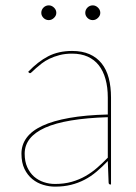

<svg xmlns="http://www.w3.org/2000/svg" viewBox="-20 -688 509 716"><path d="M392 0Q385 0 385 -8L382 -87.5Q361 -65.5 340 -47.8Q319 -30 295.5 -17.8Q272 -5.5 245 1.2Q218 8 185 8Q163 8 140.8 1.2Q118.5 -5.5 100.5 -20.2Q82.5 -35 71.2 -58.2Q60 -81.5 60 -115Q60 -148 79.2 -174.2Q98.5 -200.5 138.2 -219Q178 -237.5 238.5 -248.2Q299 -259 382 -261V-324Q382 -362.5 373.5 -393Q365 -423.5 348.5 -444.5Q332 -465.5 307 -476.8Q282 -488 249 -488Q223 -488 202 -482.5Q181 -477 164.5 -469Q148 -461 135.8 -451.5Q123.5 -442 114.5 -434Q105.5 -426 100 -420.5Q94.5 -415 92 -415Q90 -415 87 -418L85 -420Q121 -458 159.5 -478Q198 -498 249 -498Q286.5 -498 313.8 -486Q341 -474 359 -451.5Q377 -429 385.5 -396.8Q394 -364.5 394 -324V0ZM185 -2Q219.5 -2 247.5 -10Q275.5 -18 299 -31.5Q322.5 -45 342.8 -62.8Q363 -80.5 382 -100V-251Q224.5 -246 148.2 -211.8Q72 -177.5 72 -115Q72 -85.5 81.8 -64.2Q91.5 -43 107.2 -29.2Q123 -15.5 143.2 -8.8Q163.5 -2 185 -2ZM190 -640Q190 -629.5 181.2 -621.2Q172.5 -613 162 -613Q150.5 -613 142.2 -621.2Q134 -629.5 134 -640Q134 -651.5 142.2 -659.8Q150.5 -668 162 -668Q172.5 -668 181.2 -659.8Q190 -651.5 190 -640ZM354 -640Q354 -629.5 345.2 -621.2Q336.5 -613 326 -613Q314.5 -613 306.2 -621.2Q298 -629.5 298 -640Q298 -651.5 306.2 -659.8Q314.5 -668 326 -668Q336.5 -668 345.2 -659.8Q354 -651.5 354 -640Z"/></svg>

Font: Lato Hairline
Style: Regular
Weight: 250
Designer: Lukasz Dziedzic
Foundry: Lukasz Dziedzic
Version: Version 1.104; Western+Polish opensource